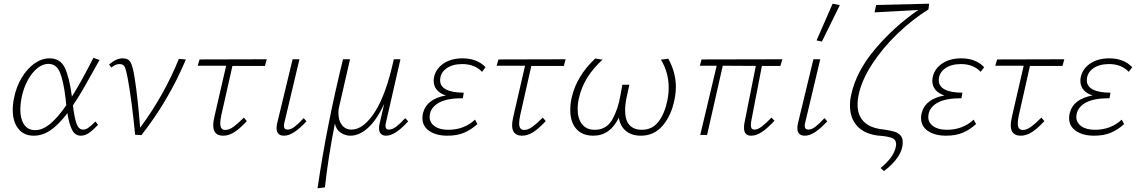

<svg xmlns="http://www.w3.org/2000/svg" viewBox="-20 -731 6167 1040"><path d="M497 -73 511 -55Q486 -28 463.5 -12Q441 4 418 4Q386 4 370 -28.5Q354 -61 345 -118Q299 -57 255 -26.5Q211 4 163 4Q109 4 79 -34Q49 -72 49 -136Q49 -168 56 -200Q68 -261 97.5 -310Q127 -359 166.5 -387Q206 -415 248 -415Q307 -415 331.5 -363Q356 -311 369 -211V-207Q422 -291 486 -418L519 -406Q465 -309 435 -256.5Q405 -204 375 -160Q383 -94 394.5 -61.5Q406 -29 430 -29Q445 -29 459.5 -39.5Q474 -50 497 -73ZM339 -161 335 -200Q324 -291 305 -338Q286 -385 242 -385Q211 -385 181.5 -361Q152 -337 129 -294Q106 -251 96 -197Q90 -166 90 -138Q90 -87 110.5 -56.5Q131 -26 171 -26Q210 -26 251.5 -60Q293 -94 339 -161Z M987 -409Q893 -186 746 1L712 -1Q694 -185 672 -306Q663 -354 655.5 -369Q648 -384 627 -384Q605 -384 583 -365L571 -381Q608 -415 645 -415Q676 -415 688 -392Q700 -369 709 -311Q727 -197 739 -39Q869 -215 949 -412Z M1179 -108Q1173 -80 1173 -63Q1173 -27 1200 -27Q1221 -27 1244.5 -44Q1268 -61 1301 -94L1317 -75Q1281 -36 1250.5 -16Q1220 4 1189 4Q1135 4 1135 -52Q1135 -74 1143 -106L1205 -375H1051L1061 -409L1425 -410L1415 -374H1239Z M1478 -37Q1478 -47 1481 -62L1565 -410H1602L1521 -69Q1518 -59 1518 -50Q1518 -29 1538 -29Q1555 -29 1575.5 -44.5Q1596 -60 1625 -91L1640 -74Q1569 4 1519 4Q1478 4 1478 -37Z M2191 -74Q2121 4 2071 4Q2053 4 2043 -6.5Q2033 -17 2033 -36Q2033 -48 2036 -61L2061 -168Q2021 -82 1974 -39Q1927 4 1877 4Q1851 4 1826 -12Q1801 -28 1794 -62Q1757 125 1740 284L1700 289Q1749 -49 1838 -410H1876L1817 -153Q1813 -137 1813 -118Q1813 -79 1832 -54Q1851 -29 1884 -29Q1949 -29 2010.5 -124.5Q2072 -220 2113 -410H2149L2071 -69Q2068 -57 2068 -49Q2068 -29 2086 -29Q2105 -29 2125 -44Q2145 -59 2175 -91Z M2610 -367 2591 -342Q2551 -384 2484 -384Q2430 -384 2397 -359.5Q2364 -335 2364 -296Q2364 -263 2397 -246Q2430 -229 2492 -229L2487 -199Q2404 -199 2361 -176.5Q2318 -154 2309 -115Q2307 -103 2307 -98Q2307 -67 2334 -47.5Q2361 -28 2408 -28Q2494 -28 2553 -83L2566 -59Q2533 -29 2495 -12.5Q2457 4 2403 4Q2343 4 2305.5 -21.5Q2268 -47 2268 -92Q2268 -104 2271 -117Q2290 -195 2395 -214Q2363 -224 2346 -244.5Q2329 -265 2329 -294Q2329 -305 2332 -317Q2343 -361 2384 -388Q2425 -415 2486 -415Q2564 -415 2610 -367Z M2798 -108Q2792 -80 2792 -63Q2792 -27 2819 -27Q2840 -27 2863.5 -44Q2887 -61 2920 -94L2936 -75Q2900 -36 2869.5 -16Q2839 4 2808 4Q2754 4 2754 -52Q2754 -74 2762 -106L2824 -375H2670L2680 -409L3044 -410L3034 -374H2858Z M3641 -261Q3641 -229 3633 -189Q3616 -105 3569.5 -50.5Q3523 4 3452 4Q3401 4 3370 -22Q3339 -48 3332 -94Q3285 4 3194 4Q3134 4 3101.5 -33Q3069 -70 3069 -135Q3069 -171 3077 -204Q3104 -320 3204 -414L3244 -408Q3142 -316 3116 -200Q3109 -171 3109 -140Q3109 -88 3133 -58Q3157 -28 3201 -28Q3265 -28 3296 -82.5Q3327 -137 3340 -211L3351 -272H3389L3375 -208Q3366 -165 3366 -133Q3366 -80 3389.5 -54Q3413 -28 3456 -28Q3513 -28 3546.5 -71.5Q3580 -115 3595 -187Q3602 -222 3602 -257Q3602 -339 3560 -408L3600 -413Q3641 -338 3641 -261Z M4049 -74Q4047 -60 4047 -54Q4047 -29 4067 -29Q4084 -29 4105.5 -45Q4127 -61 4159 -94L4175 -77Q4138 -37 4107.5 -16.5Q4077 4 4049 4Q4010 4 4010 -39Q4010 -56 4014 -73L4074 -374L3895 -375L3810 0H3773L3862 -375H3771L3780 -409L4218 -410L4207 -374H4107Z M4299 -37Q4299 -47 4302 -62L4386 -410H4423L4342 -69Q4339 -59 4339 -50Q4339 -29 4359 -29Q4376 -29 4396.5 -44.5Q4417 -60 4446 -91L4461 -74Q4390 4 4340 4Q4299 4 4299 -37ZM4403 -512 4490 -711 4529 -703 4432 -506Z M4631 -218Q4625 -190 4625 -165Q4625 -108 4656.5 -74.5Q4688 -41 4748 -32L4770 -29Q4803 -24 4822.5 -18.5Q4842 -13 4856 0.5Q4870 14 4870 40Q4870 118 4768 196L4750 179Q4820 122 4832 66Q4834 54 4834 51Q4834 26 4814 17.5Q4794 9 4755 5Q4748 5 4732 3Q4660 -7 4622 -49.5Q4584 -92 4584 -159Q4584 -190 4591 -219Q4618 -344 4720 -465Q4822 -586 4954 -677L4717 -664L4726 -704L5013 -711L5009 -680Q4921 -625 4841 -548Q4761 -471 4704.5 -384.5Q4648 -298 4631 -218Z M5311 -367 5292 -342Q5252 -384 5185 -384Q5131 -384 5098 -359.5Q5065 -335 5065 -296Q5065 -263 5098 -246Q5131 -229 5193 -229L5188 -199Q5105 -199 5062 -176.5Q5019 -154 5010 -115Q5008 -103 5008 -98Q5008 -67 5035 -47.5Q5062 -28 5109 -28Q5195 -28 5254 -83L5267 -59Q5234 -29 5196 -12.5Q5158 4 5104 4Q5044 4 5006.5 -21.5Q4969 -47 4969 -92Q4969 -104 4972 -117Q4991 -195 5096 -214Q5064 -224 5047 -244.5Q5030 -265 5030 -294Q5030 -305 5033 -317Q5044 -361 5085 -388Q5126 -415 5187 -415Q5265 -415 5311 -367Z M5499 -108Q5493 -80 5493 -63Q5493 -27 5520 -27Q5541 -27 5564.5 -44Q5588 -61 5621 -94L5637 -75Q5601 -36 5570.5 -16Q5540 4 5509 4Q5455 4 5455 -52Q5455 -74 5463 -106L5525 -375H5371L5381 -409L5745 -410L5735 -374H5559Z M6113 -367 6094 -342Q6054 -384 5987 -384Q5933 -384 5900 -359.5Q5867 -335 5867 -296Q5867 -263 5900 -246Q5933 -229 5995 -229L5990 -199Q5907 -199 5864 -176.5Q5821 -154 5812 -115Q5810 -103 5810 -98Q5810 -67 5837 -47.5Q5864 -28 5911 -28Q5997 -28 6056 -83L6069 -59Q6036 -29 5998 -12.5Q5960 4 5906 4Q5846 4 5808.5 -21.5Q5771 -47 5771 -92Q5771 -104 5774 -117Q5793 -195 5898 -214Q5866 -224 5849 -244.5Q5832 -265 5832 -294Q5832 -305 5835 -317Q5846 -361 5887 -388Q5928 -415 5989 -415Q6067 -415 6113 -367Z"/></svg>

Font: Ysabeau Light
Style: Italic
Weight: 300
Italic angle: -12°
Designer: Christian Thalmann (Catharsis Fonts)
Version: Version 0.003